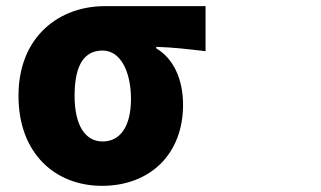

<svg xmlns="http://www.w3.org/2000/svg" viewBox="-20 -549 1040 623"><path d="M311 54C465 54 574 -47 574 -209C574 -293 542 -360 487 -392V-397C546 -395 585 -390 647 -383V-529H319C176 -529 40 -434 40 -238C40 -49 161 54 311 54ZM222 -238C222 -344 257 -385 313 -385C372 -385 405 -315 405 -228C405 -140 371 -90 313 -90C256 -90 222 -143 222 -238Z"/></svg>

Font: コーポレート・ロゴ ver3 Bold
Style: Regular
Weight: 700
Designer: [KANA_main] LOGOTYPE.JP [Source Han Sans] Ryoko NISHIZUKA 西塚涼子 (kana, bopomofo & ideographs); Paul D. Hunt (Latin, Greek
Version: Version 12.001;FEAKit 1.0